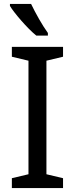

<svg xmlns="http://www.w3.org/2000/svg" viewBox="-20 -951 379 971"><path d="M298.8 0H40V-49.8L124 -69.8V-644L40 -664.1V-713.9H298.8V-664.1L214.8 -644V-69.8L298.8 -49.8ZM222.2 -771H163.6Q146.5 -784.7 126.5 -804.9Q106.4 -825.2 87.6 -846.7Q68.8 -868.2 53.5 -887.9Q38.1 -907.7 30.3 -920.9V-931.2H137.2Q145 -914.6 155.5 -894.8Q166 -875 177.2 -855.2Q188.5 -835.4 200.2 -816.9Q211.9 -798.3 222.2 -784.2Z"/></svg>

Font: Droid Sans
Style: Regular
Weight: 400
Version: Version 1.00 build 113